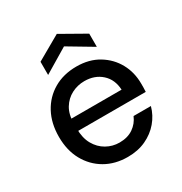

<svg xmlns="http://www.w3.org/2000/svg" viewBox="-166 -823 911 959"><g transform="rotate(-30 289.5 -343.0)"><path d="M297 12Q224 12 168 -20.5Q112 -53 80 -111Q48 -169 48 -247Q48 -325 79.5 -383.5Q111 -442 167.5 -475Q224 -508 299 -508Q372 -508 425.5 -475.5Q479 -443 508 -390Q537 -337 537 -272Q537 -262 537 -250Q537 -238 536 -225H122V-295H437Q434 -355 395 -390Q356 -425 297 -425Q257 -425 222.5 -407Q188 -389 167 -354.5Q146 -320 146 -267V-239Q146 -184 167 -147Q188 -110 222.5 -90.5Q257 -71 297 -71Q344 -71 376 -93Q408 -115 423 -151H523Q510 -104 479 -67.5Q448 -31 402 -9.5Q356 12 297 12ZM156 -542V-618L296 -698L437 -618V-542L296 -626Z"/></g></svg>

Font: DM Sans 24pt Medium
Style: Regular
Weight: 500
Designer: Colophon Foundry, Jonny Pinhorn
Foundry: Colophon Foundry
Version: Version 4.004;gftools[0.9.30]